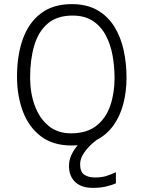

<svg xmlns="http://www.w3.org/2000/svg" viewBox="-20 -680 717 931"><path d="M542 155V209Q522.5 217.5 495 224.2Q467.5 231 428.5 231Q393.5 231 367.8 218.5Q342 206 328.2 182Q314.5 158 314.5 125Q314.5 97 326.2 71.5Q338 46 357.2 23.8Q376.5 1.5 399.5 -16.5Q422.5 -34.5 445 -46L482 -23Q458.5 -10.5 432 12Q405.5 34.5 387 61.8Q368.5 89 368.5 116.5Q368.5 153 388.2 166.8Q408 180.5 439.5 180.5Q472.5 180.5 494.2 173.8Q516 167 542 155ZM327.5 25.5Q236.5 25.5 177.8 -19.5Q119 -64.5 90.8 -140.2Q62.5 -216 62.5 -308Q62.5 -412.5 91 -491.5Q119.5 -570.5 178.5 -615.2Q237.5 -660 327.5 -660Q401.5 -660 452.5 -630.5Q503.5 -601 534.8 -550.2Q566 -499.5 579.8 -435.8Q593.5 -372 593.5 -303.5Q593.5 -236 578 -176.5Q562.5 -117 530 -71.8Q497.5 -26.5 447.2 -0.5Q397 25.5 327.5 25.5ZM324 -33.5Q401 -33.5 447.5 -70.2Q494 -107 514.8 -168Q535.5 -229 535.5 -301Q535.5 -357 525.8 -411Q516 -465 492.8 -508.8Q469.5 -552.5 430.2 -578.5Q391 -604.5 332 -604.5Q256 -604.5 210.8 -565.2Q165.5 -526 145.8 -458.2Q126 -390.5 126 -304Q126 -231 148 -169.5Q170 -108 214.2 -70.8Q258.5 -33.5 324 -33.5Z"/></svg>

Font: Grandstander Thin ExtraLight
Style: Regular
Weight: 250
Version: Version 1.200